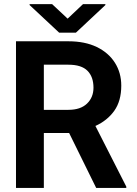

<svg xmlns="http://www.w3.org/2000/svg" viewBox="-20 -932 678 952"><path d="M457 0 322.8 -272.4H197.4V0H59.3V-727.3H319.2Q401.3 -727.3 459.9 -698.9Q518.5 -670.5 549.9 -620.7Q581.3 -571 581.3 -507.5Q581.3 -431.5 546.7 -382.8Q512.1 -334.2 453.1 -307.5L606.2 -6.7V0ZM197.4 -611.2V-387.4H319.2Q379.3 -387.4 411.4 -418.3Q443.5 -449.2 443.5 -497.2Q443.5 -551.1 413.7 -581.1Q383.9 -611.2 319.2 -611.2ZM238.3 -911.6 315.3 -839.5 391.7 -911.6H502.5V-907L356.2 -769.9H273.4L126.8 -907V-911.6Z"/></svg>

Font: Interface
Style: Bold
Weight: 700
Designer: Rasmus Andersson
Foundry: rsms
Version: Version 1.8